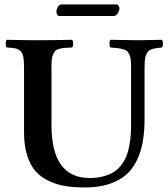

<svg xmlns="http://www.w3.org/2000/svg" viewBox="-20 -824 748 854"><path d="M209 -522V-268.1Q209 -32.2 378.9 -32.2Q414.1 -32.2 442.1 -40.3Q470.2 -48.3 489.3 -61Q508.3 -73.7 522.2 -93.5Q536.1 -113.3 543.7 -133.3Q551.3 -153.3 555.9 -179.7Q560.5 -206.1 561.8 -227.8Q563 -249.5 563 -276.9V-522Q563 -543.5 561.8 -556.9Q560.5 -570.3 555.7 -580.6Q550.8 -590.8 545.9 -595.9Q541 -601.1 528.3 -604.7Q515.6 -608.4 504.9 -609.6Q494.1 -610.8 471.2 -612.8Q466.8 -617.2 466.8 -629.9Q466.8 -642.6 471.2 -647Q563 -645 595.2 -645Q622.1 -645 700.2 -647Q704.6 -642.6 704.6 -629.9Q704.6 -617.2 700.2 -612.8Q682.1 -610.8 673.6 -609.6Q665 -608.4 654.3 -604.7Q643.6 -601.1 639.2 -595.7Q634.8 -590.3 630.1 -580.6Q625.5 -570.8 624.3 -556.9Q623 -543 623 -522V-294.9Q623 -239.3 615.2 -194.6Q607.4 -149.9 588.6 -110.8Q569.8 -71.8 540 -45.9Q510.3 -20 464.1 -5.1Q418 9.8 357.9 9.8Q309.6 9.8 271.5 3.7Q233.4 -2.4 197.8 -18.8Q162.1 -35.2 138.4 -62Q114.7 -88.9 100.8 -132.6Q86.9 -176.3 86.9 -234.9V-522Q86.9 -553.7 83.7 -571Q80.6 -588.4 70.3 -597.4Q60.1 -606.4 47.9 -608.9Q35.6 -611.3 9.8 -612.8Q5.4 -617.2 5.4 -629.9Q5.4 -642.6 9.8 -647Q101.6 -645 147 -645Q205.1 -645 300.8 -647Q305.2 -642.6 305.2 -629.9Q305.2 -617.2 300.8 -612.8Q278.8 -611.8 266.8 -610.8Q254.9 -609.9 242.9 -606.4Q231 -603 225.8 -597.7Q220.7 -592.3 216.1 -581.8Q211.4 -571.3 210.2 -557.4Q209 -543.5 209 -522ZM486.8 -752.9H243.2Q237.3 -752.9 234.1 -759.3Q231 -765.6 231 -772Q231 -782.2 237.5 -793.2Q244.1 -804.2 252.9 -804.2H497.1Q503.4 -804.2 507.3 -798.3Q511.2 -792.5 511.2 -787.1Q511.2 -776.9 503.7 -764.9Q496.1 -752.9 486.8 -752.9Z"/></svg>

Font: Common Serif SemiBold
Style: Regular
Weight: 600
Designer: Philipp H. Poll, Khaled Hosny
Foundry: Stefan Peev, Context Ltd.
Version: Version 1.026